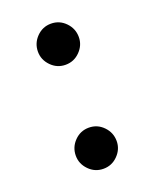

<svg xmlns="http://www.w3.org/2000/svg" viewBox="-103 -555 506 629"><g transform="rotate(-20 150.0 -240.0)"><path d="M150 -349.5Q120.5 -349.5 99.7 -370.8Q78.8 -392.1 78.8 -420.5Q78.8 -450 99.7 -471.4Q120.5 -492.7 150 -492.7Q179.5 -492.7 200.3 -471.4Q221.2 -450 221.2 -420.5Q221.2 -392.1 200.3 -370.8Q179.5 -349.5 150 -349.5ZM150 13.1Q120.5 13.1 99.7 -8.2Q78.8 -29.5 78.8 -57.9Q78.8 -87.4 99.7 -108.8Q120.5 -130.1 150 -130.1Q179.5 -130.1 200.3 -108.8Q221.2 -87.4 221.2 -57.9Q221.2 -29.5 200.3 -8.2Q179.5 13.1 150 13.1Z"/></g></svg>

Font: Adobe Variable Font Prototype
Style: Regular
Weight: 389
Designer: Frank Grießhammer
Foundry: Adobe
Version: Version 1.004;hotconv 1.0.113;makeotfexe 2.5.65598